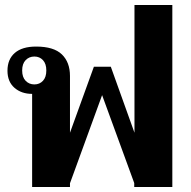

<svg xmlns="http://www.w3.org/2000/svg" viewBox="-20 -751 767 771"><path d="M109 -374Q66 -374 38 -398.5Q10 -423 10 -467Q10 -513 39.5 -538.5Q69 -564 125 -564Q196 -564 228.5 -532.5Q261 -501 261 -446V-218L357 -483H425L520 -218V-731H672V0H519V-16L390 -369L261 -15V0H109ZM166 -468Q166 -495 152.5 -509.5Q139 -524 118 -524Q97 -524 83 -509.5Q69 -495 69 -468Q69 -441 83 -426.5Q97 -412 118 -412Q139 -412 152.5 -426.5Q166 -441 166 -468Z"/></svg>

Font: Trirong Bold
Style: Regular
Weight: 700
Designer: Katatrad Team
Foundry: CadsonDemak
Version: Version 1.000